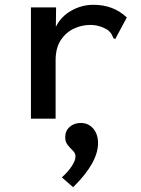

<svg xmlns="http://www.w3.org/2000/svg" viewBox="-20 -494 590 801"><path d="M109 -463H214L213 -382Q234 -425 277.5 -449.5Q321 -474 369 -474Q454 -474 509 -421L465 -339L461 -331L453 -335Q450 -342 446.5 -349.5Q443 -357 431 -368Q396 -390 357 -390Q321 -390 288 -374.5Q255 -359 233.5 -326.5Q212 -294 212 -242V1H109ZM285 287 238 246Q264 223 279.5 199Q295 175 295 159Q295 145 284 134.5Q273 124 262.5 111Q252 98 252 79Q252 52 270.5 35.5Q289 19 317 19Q349 19 369 42.5Q389 66 389 103Q389 185 285 287Z"/></svg>

Font: Inconsolata SemiExpanded SemiBold
Style: Regular
Weight: 600
Width: 6
Monospace: yes
Designer: Raph Levien, Cyreal, Brenton Simpson
Foundry: Raph Levien, Cyreal, Google
Version: Version 3.001; ttfautohint (v1.8.2.53-6de2)